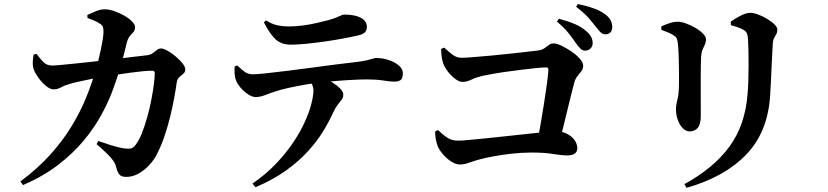

<svg xmlns="http://www.w3.org/2000/svg" viewBox="-20 -839 4000 927"><path d="M589.9 15.1Q566.6 15.1 557.2 4.5Q547.8 -6.1 541.1 -30.8Q536.9 -48.4 526.6 -63.2Q516.4 -78 497.2 -96.8Q478.1 -115.7 446 -143.2L454.6 -158.3Q484.3 -147.9 509.8 -139.8Q535.3 -131.7 554.8 -127.3Q574.2 -122.9 586.1 -121.8Q605.4 -119.7 615.2 -123.2Q624.9 -126.8 634.5 -139.1Q651.6 -161.6 665.6 -197.4Q679.7 -233.2 691.3 -274.8Q702.8 -316.4 710.7 -357.4Q718.6 -398.4 722.9 -432.2Q727.2 -466.1 727.2 -485.1Q727.2 -497.6 715.9 -497.6Q694.6 -497.6 665.5 -494.7Q636.5 -491.9 604.9 -487.4Q573.3 -482.9 542.4 -478.1Q511.6 -473.4 485.5 -468.9Q468.5 -466.4 445.3 -462.4Q422.1 -458.3 397.5 -452.9Q372.8 -447.5 350.4 -442.5Q328 -437.5 312.7 -432.6Q290.4 -426.1 273.7 -416.8Q256.9 -407.5 238.6 -407.5Q222.9 -407.5 203.3 -423.1Q183.7 -438.8 167.6 -460.5Q151.5 -482.2 144.8 -499.2Q137.6 -517.3 138.1 -535.5Q138.6 -553.7 142.2 -575.5L156.2 -579Q172.9 -556.4 189.4 -539.5Q205.9 -522.6 231.5 -522.6Q243.1 -522.6 272.3 -525.3Q301.5 -528.1 342.7 -532.2Q383.9 -536.2 431.3 -541.6Q478.7 -547 526.5 -552.6Q574.3 -558.3 617.8 -563.8Q661.3 -569.3 693 -572.7Q707 -574.7 717.3 -582.3Q727.6 -589.8 737.1 -597.4Q746.6 -605 757.2 -605Q769.1 -605 788.5 -594.2Q807.9 -583.5 827.5 -567Q847.1 -550.6 860.8 -533.6Q874.5 -516.5 874.5 -504Q874.5 -490.6 865.5 -483.3Q856.5 -476 846.1 -467Q835.7 -458 833 -439.2Q828.4 -406.2 820.6 -363.7Q812.8 -321.2 801.2 -274.3Q789.7 -227.4 774 -181.1Q758.3 -134.9 737.5 -94.4Q723.6 -66.5 699.9 -41.2Q676.3 -15.9 648 -0.4Q619.7 15.1 589.9 15.1ZM78.3 37.2Q164.6 -27.1 225.3 -95.2Q286 -163.4 327.1 -231.8Q368.2 -300.2 395.1 -366.1Q422 -431.9 439.4 -491.6Q446.6 -513.8 453.4 -541.3Q460.2 -568.8 466.2 -596.2Q472.1 -623.7 475.9 -647.3Q479.6 -670.9 479.6 -684.6Q479.9 -700.8 476.7 -709.2Q473.6 -717.6 463.5 -723.8Q450.5 -732.9 434.4 -739.9Q418.3 -746.9 402.4 -752.3L401.7 -766.8Q419.6 -775.4 442.5 -784.8Q465.5 -794.2 486.2 -794Q507 -794 532.2 -785.2Q557.4 -776.4 580.2 -763.4Q602.9 -750.4 617.4 -735.6Q631.9 -720.8 631.9 -708.4Q631.9 -692.8 624.3 -684.4Q616.8 -676 607.7 -666Q598.7 -656.1 592.7 -635.1Q589 -619.3 583.3 -596.4Q577.5 -573.5 570.1 -545.6Q562.6 -517.8 552.5 -486.2Q540.9 -447.8 520.8 -394.5Q500.6 -341.3 467.4 -280.9Q434.2 -220.5 383.6 -159.6Q332.9 -98.7 261.2 -43.4Q189.4 11.9 91.2 54.6Z M1198.9 47.4Q1264.4 2.4 1313.1 -49.1Q1361.9 -100.5 1396.6 -152.6Q1431.3 -204.6 1452.7 -252.8Q1474.2 -301 1483.7 -339.6Q1493.3 -378.2 1493.3 -401.4Q1493.3 -416.4 1486.5 -432Q1479.6 -447.5 1462.8 -462.9L1529.6 -473.1Q1559.4 -456.9 1583.6 -441.6Q1607.9 -426.4 1622.6 -411.3Q1637.4 -396.3 1637.4 -380.9Q1637.4 -368.5 1630 -358.4Q1622.5 -348.3 1611.5 -334.6Q1600.5 -321 1588.7 -296.1Q1569.7 -253.7 1540.4 -205.5Q1511.1 -157.4 1466.8 -108.7Q1422.6 -60 1360.5 -15.5Q1298.3 29 1213.6 65.1ZM1214.6 -370.3Q1198.3 -370.3 1178 -383.5Q1157.8 -396.6 1141.4 -415.9Q1124.9 -435.1 1119.2 -451.8Q1113.8 -465.6 1112.8 -482.8Q1111.8 -499.9 1112.9 -517.9L1125.4 -522.9Q1144.7 -504.9 1160.9 -492.6Q1177.1 -480.3 1200 -480.3Q1220.2 -480.3 1264 -485Q1307.7 -489.7 1364.8 -496.8Q1421.9 -503.9 1483 -512Q1544.1 -520.1 1599.8 -527.5Q1655.5 -534.8 1696.1 -539.1Q1729.9 -542.8 1749.6 -547.6Q1769.4 -552.3 1779.7 -555.7Q1790.1 -559 1794.7 -559Q1826.8 -559 1856.5 -549.2Q1886.2 -539.3 1905.6 -522.8Q1925 -506.4 1925 -485.6Q1925 -461.1 1914.4 -452.9Q1903.8 -444.8 1883 -444.8Q1866.4 -444.8 1831.5 -450.2Q1796.5 -455.6 1753 -455.6Q1713.2 -455.6 1656.1 -452Q1599 -448.4 1536.8 -441.9Q1498.8 -438.3 1454.6 -430.6Q1410.5 -422.9 1372.3 -414.4Q1334.2 -405.9 1313.6 -399Q1288.7 -391.1 1262.8 -380.9Q1236.9 -370.6 1214.6 -370.3ZM1384.5 -623.3Q1337.4 -623.3 1309.1 -650.6Q1280.9 -677.8 1254 -731.3L1264.4 -740.4Q1295.3 -721.4 1321.7 -716.3Q1348.2 -711.3 1373.2 -711.3Q1409.9 -711.3 1445.9 -716.4Q1481.9 -721.4 1513 -729Q1544.1 -736.5 1564.5 -741.5Q1589.9 -748.5 1604.4 -754.7Q1618.8 -760.8 1627.5 -764.7Q1636.2 -768.6 1642.8 -768.6Q1692.9 -768.6 1722.1 -753.2Q1751.3 -737.7 1751.3 -708.4Q1751.3 -693.6 1742.4 -683.6Q1733.5 -673.5 1709.5 -668.1Q1680.1 -661.2 1637.4 -653.2Q1594.8 -645.2 1548.4 -638.6Q1501.9 -632.1 1459.1 -627.7Q1416.3 -623.3 1384.5 -623.3Z M2804.9 -594.4Q2792.8 -594.4 2782.3 -604.6Q2771.8 -614.8 2759.4 -632.3Q2745.6 -652.8 2725.1 -678.9Q2704.5 -705 2668.9 -734.7L2678.5 -748.6Q2720.9 -737.5 2755.3 -722.9Q2789.6 -708.3 2812.5 -686.9Q2828.8 -672.6 2835.1 -658.8Q2841.5 -645 2841.5 -631Q2841.5 -615.7 2831.4 -605.1Q2821.2 -594.4 2804.9 -594.4ZM2571.7 -140.2Q2579.9 -180.9 2588.9 -232.4Q2597.8 -283.9 2606.1 -336.4Q2614.5 -389 2620.4 -432.5Q2626.4 -476 2627.7 -500.7Q2628.7 -513.6 2616.5 -513.6Q2603.5 -513.6 2574 -510.9Q2544.5 -508.1 2507.3 -503.4Q2470.1 -498.8 2431.4 -493.5Q2392.8 -488.3 2360.8 -482.6Q2328.7 -477 2310.4 -473Q2277.9 -465.2 2255.5 -454.3Q2233.1 -443.5 2213.4 -443.5Q2197 -443.5 2177.1 -458.6Q2157.2 -473.6 2141.2 -495Q2125.3 -516.3 2119.1 -535.1Q2114.7 -548.9 2112.2 -567.5Q2109.7 -586.2 2110.1 -603.2L2124.8 -609Q2140.9 -595.1 2153.4 -583.9Q2165.9 -572.7 2179.4 -566.3Q2192.8 -560 2209.8 -560Q2226.3 -560 2262.9 -563Q2299.4 -566 2345.8 -570.1Q2392.2 -574.3 2438.5 -579.4Q2484.8 -584.5 2521.8 -588.7Q2558.9 -592.8 2574.9 -594.8Q2596.8 -597.5 2608.7 -606.2Q2620.6 -614.8 2630.4 -622.1Q2640.2 -629.4 2653.8 -629.4Q2667.1 -629.4 2690.4 -618.5Q2713.8 -607.6 2737.9 -591.2Q2762.1 -574.8 2778.9 -556.1Q2795.6 -537.5 2795.6 -521.3Q2795.6 -507.2 2787.2 -495.9Q2778.8 -484.7 2768.6 -472.5Q2758.5 -460.2 2753.3 -442.4Q2746.7 -416.9 2737.7 -382.2Q2728.8 -347.6 2719.3 -307Q2709.7 -266.5 2699.2 -224Q2688.6 -181.5 2677.7 -140.2ZM2200.9 -44.7Q2181.2 -44.7 2159.1 -58.7Q2137 -72.8 2119.4 -93.2Q2101.7 -113.6 2093.5 -132.4Q2086.8 -149.9 2083.5 -171.2Q2080.2 -192.4 2081.1 -204.8L2094.8 -211Q2117.1 -189.1 2138.9 -174.5Q2160.8 -159.9 2191.7 -159.9Q2206.8 -159.9 2243.4 -163.2Q2280 -166.4 2329.1 -171.5Q2378.3 -176.6 2431 -182.3Q2483.7 -188 2530.8 -193.1Q2577.9 -198.2 2611.3 -201.5Q2644.6 -204.7 2654.1 -204.7Q2691.2 -206.1 2716.2 -193.7Q2741.2 -181.3 2754.3 -162.3Q2767.3 -143.4 2767.3 -123.4Q2767.3 -106.9 2755.5 -97.8Q2743.6 -88.6 2719.2 -88.6Q2692.4 -88.6 2650.5 -95.6Q2608.6 -102.5 2546.6 -102.5Q2498.6 -102.5 2450.5 -97Q2402.4 -91.6 2363 -84.2Q2323.5 -76.9 2298.8 -70.2Q2276.6 -64.5 2260.3 -58.6Q2244 -52.7 2230 -48.7Q2216 -44.7 2200.9 -44.7ZM2903.2 -673.4Q2888.3 -673.4 2878.1 -684.5Q2867.9 -695.5 2853.1 -714.2Q2839.4 -732 2820.3 -753.9Q2801.1 -775.8 2761.5 -806.3L2770.4 -819.4Q2813.2 -810.7 2846.8 -798.5Q2880.4 -786.3 2900.8 -770.6Q2920.3 -756.5 2928.2 -741.1Q2936.1 -725.8 2936.1 -708.6Q2936.1 -692.5 2927.5 -683Q2918.8 -673.4 2903.2 -673.4Z M3284.3 49.9Q3426.5 -27.8 3502 -131.4Q3577.5 -235 3589.2 -383Q3591.9 -410.9 3593 -447.9Q3594.2 -484.9 3594.3 -523.1Q3594.5 -561.3 3593.6 -594.9Q3592.7 -628.5 3591.5 -649.6Q3590.5 -667.2 3586.7 -677Q3583 -686.7 3569 -695.2Q3557.6 -702.1 3541.8 -707.5Q3526.1 -712.9 3509 -717.6L3508 -734.2Q3528.6 -749.4 3555.9 -763.3Q3583.2 -777.1 3602.2 -777.1Q3618.4 -777.1 3640.2 -769Q3662.1 -761 3683.5 -748.1Q3705 -735.2 3719.1 -721.5Q3733.2 -707.7 3733.2 -696.6Q3733.2 -683.7 3728.1 -674.3Q3723 -664.8 3717.5 -655Q3712.1 -645.2 3711.1 -629.6Q3710.1 -608.4 3708.3 -575.8Q3706.6 -543.2 3704.9 -507.4Q3703.1 -471.6 3701.8 -439Q3700.4 -406.3 3698.7 -383.3Q3688.8 -204 3584.5 -94.5Q3480.3 15.1 3294.7 67.8ZM3309.1 -204.5Q3292.8 -204.5 3277.5 -219.1Q3262.3 -233.8 3252.9 -258.6Q3243.6 -283.4 3243.6 -312.7Q3243.6 -332 3250.7 -358.2Q3257.9 -384.5 3258.2 -435.6Q3258.4 -460.8 3258.2 -499Q3257.9 -537.1 3256.5 -574.5Q3255.2 -611.9 3252.4 -631.8Q3250.7 -647.2 3246.4 -655.2Q3242 -663.2 3230.5 -669.4Q3220 -676.5 3204.8 -682.8Q3189.7 -689 3173.2 -694.7L3172.9 -711.3Q3191.3 -720.1 3212.3 -727.1Q3233.4 -734.1 3252.6 -734.1Q3269.2 -734.1 3292 -725.8Q3314.8 -717.5 3337.1 -704.6Q3359.5 -691.6 3374 -676.7Q3388.6 -661.9 3388.6 -648.1Q3388.6 -634.9 3383.3 -623.9Q3378 -612.9 3372.3 -600.1Q3366.5 -587.4 3365.2 -566.4Q3364.2 -553.4 3363.7 -526.8Q3363.2 -500.1 3363.2 -465.9Q3363.2 -431.7 3363.2 -396.3Q3363.2 -360.9 3363.3 -330.2Q3363.5 -299.5 3363.5 -278.8Q3363.5 -239.5 3349 -222Q3334.6 -204.5 3309.1 -204.5Z"/></svg>

Font: Noto Serif HK ExtraLight
Style: Regular
Weight: 200
Designer: Ryoko NISHIZUKA 西塚涼子 (kana & ideographs); Frank Grießhammer (Latin, Greek & Cyrillic); Wenlong ZHANG 张文龙 (bopomofo); San
Foundry: Adobe
Version: Version 2.002-H1;hotconv 1.1.0;makeotfexe 2.6.0